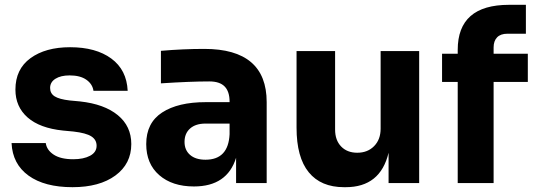

<svg xmlns="http://www.w3.org/2000/svg" viewBox="-20 -760 2217 797"><path d="M28 -166H170Q174 -137 203 -118Q232 -99 284 -99Q327 -99 354 -113.5Q381 -128 381 -155Q381 -180 359 -194Q337 -208 285 -214L242 -218Q145 -228 94.5 -272.5Q44 -317 44 -388Q44 -473 106.5 -518.5Q169 -564 271 -564Q378 -564 442 -517Q506 -470 510 -383H368Q364 -411 338.5 -429Q313 -447 269 -447Q232 -447 210 -433Q188 -419 188 -395Q188 -372 207 -360Q226 -348 269 -343L312 -339Q413 -328 469 -282Q525 -236 525 -162Q525 -80 459 -31.5Q393 17 281 17Q165 17 98.5 -31Q32 -79 28 -166Z M960 -105Q923 14 785 14Q695 14 641 -33Q587 -80 587 -162Q587 -250 653 -293Q719 -336 834 -336H933V-338Q933 -380 912.5 -401Q892 -422 849 -422Q770 -422 648 -414V-549Q740 -557 828 -557Q1087 -557 1087 -336V0H960ZM833 -97Q928 -97 933 -203V-247H833Q792 -247 769 -226.5Q746 -206 746 -171Q746 -137 769 -117Q792 -97 833 -97Z M1211 -230V-548H1371V-222Q1371 -178 1396 -152Q1421 -126 1463 -126Q1506 -126 1533 -153.5Q1560 -181 1560 -226V-548H1720V0H1593V-126Q1559 17 1415 17H1408Q1312 17 1261.5 -45Q1211 -107 1211 -230Z M2093 -740H2163V-620H2086Q2058 -620 2043.5 -605Q2029 -590 2029 -563V-537H2171V-420H2029V0H1880V-420H1815V-537H1880V-553Q1880 -740 2093 -740Z"/></svg>

Font: Sora-SIA
Style: Bold
Weight: 700
Designer: Jonathan Barnbrook, Julián Moncada
Foundry: Barnbrook Fonts
Version: Version 2.000